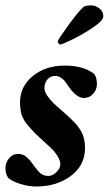

<svg xmlns="http://www.w3.org/2000/svg" viewBox="-21 -680 400 707"><path d="M200.2 -515.6Q192.4 -520.5 191.4 -527.3Q193.8 -536.1 229.5 -585.4Q265.1 -634.8 285.2 -653.3Q292 -660.2 315.4 -660.2Q330.1 -660.2 344.7 -649.2Q359.4 -638.2 359.4 -620.1Q359.4 -604.5 322.3 -579.3Q285.2 -554.2 248.3 -536.1Q211.4 -518.1 200.2 -515.6ZM217.8 -438.5Q286.1 -438.5 325.2 -408.2Q335.9 -396.5 335.9 -369.1Q335.9 -351.1 322.5 -335.2Q309.1 -319.3 287.1 -319.3Q260.3 -319.3 229.5 -364.3Q221.7 -376.5 216.3 -382.8Q210.9 -389.2 201.9 -394.8Q192.9 -400.4 181.6 -400.4Q165 -400.4 153.8 -387.7Q142.6 -375 142.6 -355.5Q142.6 -342.8 153.1 -327.4Q163.6 -312 175.5 -300.5Q187.5 -289.1 208 -271.5Q228.5 -253.9 237.3 -245.1Q250.5 -232.4 256.6 -225.8Q262.7 -219.2 272.7 -204.6Q282.7 -189.9 287.4 -172.6Q292 -155.3 292 -133.8Q292 -70.8 239.5 -32Q187 6.8 113.3 6.8Q85 6.8 56.2 -2Q27.3 -10.7 10.7 -23.4Q-1 -37.6 -1 -60.5Q-1 -80.6 12.2 -96.9Q25.4 -113.3 45.9 -113.3Q63 -113.3 75.9 -102.5Q88.9 -91.8 104.5 -69.3Q118.7 -49.3 129.4 -40.8Q140.1 -32.2 157.2 -32.2Q172.9 -32.2 187 -46.4Q201.2 -60.5 201.2 -74.2Q201.2 -89.4 190.2 -106.4Q179.2 -123.5 165.5 -136.2Q151.9 -148.9 131.6 -167.2Q111.3 -185.5 100.6 -197.3Q99.1 -199.2 91.8 -207Q84.5 -214.8 82.5 -217.3Q80.6 -219.7 75 -227.1Q69.3 -234.4 67.4 -238.5Q65.4 -242.7 61.5 -250.7Q57.6 -258.8 56.4 -265.6Q55.2 -272.5 54 -282.2Q52.7 -292 52.7 -302.7Q52.7 -361.3 99.6 -399.9Q146.5 -438.5 217.8 -438.5Z"/></svg>

Font: Crimson
Style: BoldItalic
Weight: 700
Italic angle: -11°
Version: Version 0.8